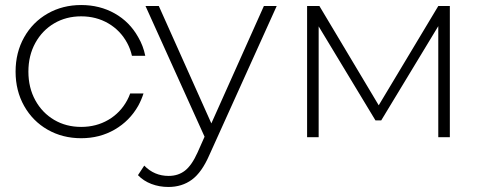

<svg xmlns="http://www.w3.org/2000/svg" viewBox="-20 -546 1918 764"><path d="M505 -324Q499 -351 486 -375Q459 -425 411 -453Q363 -481 303 -481Q243 -481 195.5 -453Q148 -425 120.5 -375Q93 -325 93 -261Q93 -197 120.5 -147Q148 -97 195.5 -69Q243 -41 303 -41Q363 -41 411 -69Q459 -97 486 -147Q493 -160 498 -174H551Q543 -149 530 -125Q496 -65 436.5 -30.5Q377 4 303 4Q229 4 169.5 -30Q110 -64 76 -124.5Q42 -185 42 -261Q42 -337 76 -397.5Q110 -458 169.5 -492Q229 -526 303 -526Q377 -526 436.5 -492.5Q496 -459 530 -398Q550 -364 558 -324Z M1081 -522 813 71Q783 140 743.5 169Q704 198 650 198Q614 198 582.5 186Q551 174 529 151L554 113Q594 154 651 154Q689 154 716 133Q743 112 766 61L794 -2L559 -522H612L821 -55L1030 -522Z M1770 -522V0H1724V-442L1497 -67H1474L1248 -441V0H1202V-522H1251L1487 -127L1724 -522Z"/></svg>

Font: Hilab Light
Style: Regular
Weight: 300
Designer: Cristianderson Lima
Foundry: Cristianderson
Version: Version 1.0